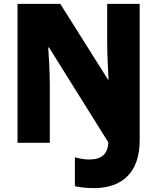

<svg xmlns="http://www.w3.org/2000/svg" viewBox="-20 -734 809 987"><path d="M464 233C610 233 698 150 698 -12V-714H531V-519C531 -461 535 -375 538 -325H535L290 -714H70V0H236V-295C236 -357 232 -437 228 -490H232L537 -2C534 56 505 86 438 86C410 86 386 80 365 75V223C390 229 423 233 464 233Z"/></svg>

Font: Noto Sans Armenian SemiCondensed Black
Style: Regular
Weight: 900
Width: 4
Designer: Monotype Design Team
Foundry: Monotype Imaging Inc.
Version: Version 2.008